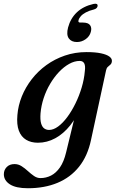

<svg xmlns="http://www.w3.org/2000/svg" viewBox="-66 -748 617 1021"><path d="M418 -4Q400 81.5 354.5 138.5Q309 195.5 240 224.2Q171 253 82.5 253Q18.5 253 -13.5 232.2Q-45.5 211.5 -45.5 178.5Q-45.5 156 -30.2 140.2Q-15 124.5 11.5 124.5Q31.5 124.5 49 135.8Q66.5 147 82.5 161.8Q98.5 176.5 114.8 187.8Q131 199 149 199Q179 199 205.5 185.5Q232 172 252.8 142.2Q273.5 112.5 285.5 62.5L349.5 -201L367 -190Q343.5 -126.5 307.5 -81.5Q271.5 -36.5 227.8 -12.8Q184 11 135.5 11Q99 11 72.8 -4.8Q46.5 -20.5 34.2 -53.2Q22 -86 26.5 -136Q30.5 -187 50.2 -235.8Q70 -284.5 103 -327Q136 -369.5 180.5 -401.8Q225 -434 279 -452.5Q333 -471 394 -471Q440.5 -471 471 -464.5Q501.5 -458 516 -447Q530.5 -436 529 -422.5Q528 -410.5 521.2 -404.5Q514.5 -398.5 507.5 -392.5Q500.5 -386.5 498 -374ZM149.5 -145Q147 -111.5 152.5 -92.2Q158 -73 169.2 -65Q180.5 -57 195 -57Q218 -57 243 -75.2Q268 -93.5 291.8 -125.5Q315.5 -157.5 335.2 -197.8Q355 -238 368.2 -282.2Q381.5 -326.5 385 -369Q389 -397.5 382 -410.8Q375 -424 358 -424Q330 -424 301.8 -408.2Q273.5 -392.5 247.5 -365Q221.5 -337.5 200.5 -302Q179.5 -266.5 166.2 -226.2Q153 -186 149.5 -145ZM375.5 -628Q403 -628 413 -614Q423 -600 417 -578.5Q411 -555 389.8 -539.8Q368.5 -524.5 343 -524.5Q313.5 -524.5 299.8 -544Q286 -563.5 296 -602Q309 -650.5 342.8 -682.5Q376.5 -714.5 431 -727Q442.5 -729.5 448 -727Q453.5 -724.5 453 -717Q453 -711 448 -705.5Q443 -700 433 -697.5Q408 -691.5 390.8 -682.2Q373.5 -673 363.8 -662Q354 -651 351.5 -640Q348 -628 361 -628Z"/></svg>

Font: Fraunces Medium
Style: Italic
Weight: 500
Italic angle: -16°
Version: Version 1.000;[b76b70a41]